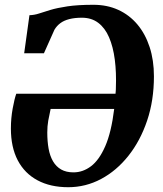

<svg xmlns="http://www.w3.org/2000/svg" viewBox="-20 -771 682 802"><path d="M81 -548.5 103 -707.5Q123 -708 142.8 -714.5Q162.5 -721 190.5 -729.5Q218.5 -738 261.8 -744.5Q305 -751 370.5 -751Q427.5 -751 474 -729.8Q520.5 -708.5 553.8 -669Q587 -629.5 605 -574.5Q623 -519.5 623 -452Q623 -351.5 594.5 -267Q566 -182.5 516.2 -120Q466.5 -57.5 402 -23.2Q337.5 11 265 11Q190.5 11 136.8 -17.8Q83 -46.5 54.2 -101.2Q25.5 -156 25.5 -234Q25.5 -277 33 -318Q40.5 -359 48 -379.5H462.5Q463 -383.5 463.2 -387.2Q463.5 -391 463.8 -395Q464 -399 464 -403Q466.5 -468 459.5 -522Q452.5 -576 435.5 -615.2Q418.5 -654.5 390.2 -675.8Q362 -697 322 -697Q292 -697 269.5 -691.2Q247 -685.5 232 -674.2Q217 -663 207.5 -647L163.5 -548.5ZM457 -316H191.5Q185.5 -289.5 181.5 -266.8Q177.5 -244 177.5 -217.5Q177.5 -180.5 183 -150Q188.5 -119.5 201.5 -97.2Q214.5 -75 235.5 -63Q256.5 -51 287 -51Q326 -51 360 -76.5Q394 -102 419.5 -160Q445 -218 457 -316Z"/></svg>

Font: Merriweather ExtraBold
Style: Italic
Weight: 800
Italic angle: -7.8°
Version: Version 2.101